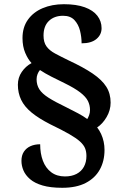

<svg xmlns="http://www.w3.org/2000/svg" viewBox="-20 -780 584 913"><path d="M276 113Q220 113 182.5 102Q145 91 123 72Q101 53 91.5 30.5Q82 8 82 -15Q82 -41 93.5 -58.5Q105 -76 125 -85Q145 -94 171 -94Q171 -50 184 -15.5Q197 19 223.5 39Q250 59 289 59Q321 59 344 47Q367 35 379 13Q391 -9 391 -38Q391 -59 384.5 -75Q378 -91 360.5 -107Q343 -123 309 -142.5Q275 -162 219 -189Q164 -217 130 -245Q96 -273 80.5 -305.5Q65 -338 65 -377Q65 -411 83.5 -438Q102 -465 130 -480Q113 -498 100 -528.5Q87 -559 87 -599Q87 -650 112.5 -686Q138 -722 182.5 -741Q227 -760 284 -760Q343 -760 383 -745.5Q423 -731 443 -705Q463 -679 463 -646Q463 -615 438.5 -594.5Q414 -574 368 -574Q368 -604 360.5 -634Q353 -664 334 -684.5Q315 -705 280 -705Q238 -705 212.5 -680.5Q187 -656 187 -611Q187 -579 201 -559.5Q215 -540 242 -525.5Q269 -511 306 -493Q377 -460 421 -430Q465 -400 485.5 -367.5Q506 -335 506 -292Q506 -256 487 -223.5Q468 -191 442 -174Q453 -160 461 -142.5Q469 -125 473 -106Q477 -87 477 -67Q477 -14 454.5 26.5Q432 67 387.5 90Q343 113 276 113ZM395 -214Q400 -222 404 -233Q408 -244 408 -257Q408 -280 398 -300Q388 -320 361.5 -340.5Q335 -361 286 -385Q253 -401 223.5 -416Q194 -431 170 -447Q163 -439 158.5 -427.5Q154 -416 154 -403Q154 -376 167 -355.5Q180 -335 210.5 -315.5Q241 -296 295 -270Q327 -254 351.5 -241Q376 -228 395 -214Z"/></svg>

Font: Noto Serif Kannada
Style: Bold
Weight: 700
Version: Version 2.003